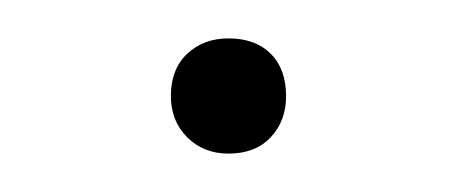

<svg xmlns="http://www.w3.org/2000/svg" viewBox="-20 -409 238 100"><path d="M99 -389Q113 -389 121 -381Q129 -373 129 -359Q129 -346 121 -337.5Q113 -329 99 -329Q86 -329 77.5 -337.5Q69 -346 69 -359Q69 -373 77.5 -381Q86 -389 99 -389Z"/></svg>

Font: Work Sans ExtraLight
Style: Regular
Weight: 200
Designer: Wei Huang
Foundry: Wei Huang
Version: Version 2.010; ttfautohint (v1.8.3)